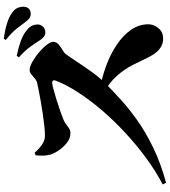

<svg xmlns="http://www.w3.org/2000/svg" viewBox="40 -926 919 1040"><g transform="rotate(-90 500.0 -406.5)"><path d="M844 -621Q831 -621 820.5 -629Q810 -637 799 -654Q786 -675 766 -703Q746 -731 709 -764L717 -776Q761 -767 798.5 -753.5Q836 -740 861 -717Q876 -704 881.5 -690.5Q887 -677 887 -663Q887 -646 875 -633.5Q863 -621 844 -621ZM20 15Q91 -22 161.5 -73.5Q232 -125 298 -186Q364 -247 420 -312Q476 -377 518 -441.5Q560 -506 582 -563Q590 -584 571 -584Q562 -584 538 -577.5Q514 -571 483 -561.5Q452 -552 423.5 -542Q395 -532 377 -525Q360 -519 348 -509.5Q336 -500 324.5 -492.5Q313 -485 297 -485Q271 -485 247 -503.5Q223 -522 205.5 -547.5Q188 -573 182 -594Q177 -613 176.5 -633Q176 -653 178 -673L192 -679Q205 -664 220 -651Q235 -638 251 -630.5Q267 -623 284 -623Q307 -623 338.5 -626.5Q370 -630 404.5 -635Q439 -640 472 -646Q505 -652 530.5 -657Q556 -662 569 -665Q583 -668 594.5 -678Q606 -688 617 -697Q628 -706 640 -706Q658 -706 684 -691.5Q710 -677 735 -656Q760 -635 776.5 -613.5Q793 -592 793 -578Q793 -562 779 -549.5Q765 -537 749 -528Q733 -519 727 -511Q708 -485 683.5 -447.5Q659 -410 630 -369.5Q601 -329 566 -294Q532 -260 483.5 -215.5Q435 -171 370 -124.5Q305 -78 220.5 -37Q136 4 30 33ZM811 17Q788 17 769.5 7.5Q751 -2 736.5 -19.5Q722 -37 710 -61Q689 -105 667 -148.5Q645 -192 608.5 -233.5Q572 -275 507 -311L521 -329Q592 -317 657.5 -293.5Q723 -270 775 -235.5Q827 -201 857.5 -157.5Q888 -114 888 -62Q888 -35 867.5 -9Q847 17 811 17ZM945 -700Q929 -700 918.5 -709Q908 -718 894 -737Q882 -754 863.5 -777.5Q845 -801 803 -835L810 -846Q855 -840 891 -829Q927 -818 949 -802Q968 -789 975.5 -773.5Q983 -758 983 -740Q983 -722 973 -711Q963 -700 945 -700Z"/></g></svg>

Font: Noto Serif SC ExtraLight Black
Style: Regular
Weight: 900
Version: Version 2.002-H1;hotconv 1.1.0;makeotfexe 2.6.0